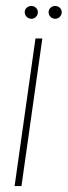

<svg xmlns="http://www.w3.org/2000/svg" viewBox="-20 -624 227 644"><path d="M29 0 99 -495H122L52 0ZM85 -561Q76 -561 69.5 -567.5Q63 -574 63 -583Q63 -592 69.5 -598Q76 -604 85 -604Q94 -604 100.5 -598Q107 -592 107 -583Q107 -574 100.5 -567.5Q94 -561 85 -561ZM165 -561Q156 -561 149.5 -567.5Q143 -574 143 -583Q143 -592 149.5 -598Q156 -604 165 -604Q174 -604 180.5 -598Q187 -592 187 -583Q187 -574 180.5 -567.5Q174 -561 165 -561Z"/></svg>

Font: Alumni Sans SC Thin
Style: Italic
Weight: 100
Italic angle: -8°
Designer: Robert E. Leuschke
Foundry: Robert E. Leuschke
Version: Version 1.016